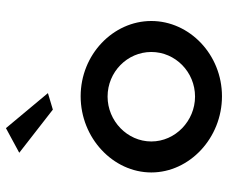

<svg xmlns="http://www.w3.org/2000/svg" viewBox="-82 -702 786 663"><g transform="rotate(-90 311.5 -370.0)"><path d="M322 -598 201 -743 116 -697 265 -581ZM155 -241C155 -324 226 -392 310 -392C395 -392 464 -324 464 -241C464 -158 395 -90 310 -90C226 -90 155 -158 155 -241ZM48 -241C48 -109 167 3 311 3C455 3 571 -109 571 -241C571 -373 455 -485 311 -485C167 -485 48 -373 48 -241Z"/></g></svg>

Font: Bluebird
Style: Li
Weight: 300
Designer: Jasper
Foundry: Cannot Into Space Fonts
Version: Version 0.98